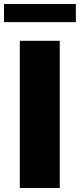

<svg xmlns="http://www.w3.org/2000/svg" viewBox="-51 -929 395 949"><path d="M244.3 -727.3V0H46.9V-727.3ZM323.9 -909.1V-819.6H-31.2V-909.1Z"/></svg>

Font: Karasuma Gothic
Style: Black
Weight: 900
Designer: Rasmus Andersson / Ryoko Nishizuka
Foundry: Genbu
Version: Version 1.00